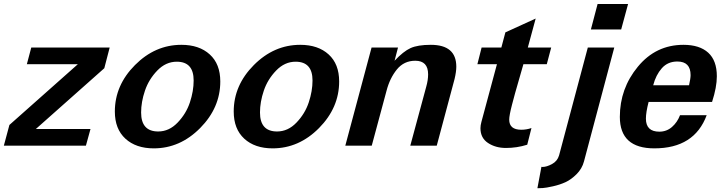

<svg xmlns="http://www.w3.org/2000/svg" viewBox="-45 -742 3703 978"><path d="M513.7 -500H114.3L91.8 -415H351.6L2.9 -105.5L-25.4 0H392.6L416 -85H137.7L486.3 -394.5Z M1077.1 -327.1C1077.1 -386.4 1059.2 -432.3 1023.4 -464.8C987.6 -497.4 939.5 -513.7 878.9 -513.7C789.7 -513.7 710.9 -479.3 642.6 -410.6C574.2 -342 540 -263 540 -173.8C540 -114.6 557.9 -68.5 593.8 -35.6C629.6 -2.8 677.7 13.7 738.3 13.7C827.5 13.7 906.2 -20.8 974.6 -89.8C1043 -158.9 1077.1 -238 1077.1 -327.1ZM941.4 -332C941.4 -296.2 935.1 -259.1 922.4 -220.7C909.7 -182.3 888.8 -147.9 859.9 -117.7C830.9 -87.4 797.9 -72.3 760.7 -72.3C702.8 -72.3 673.8 -104.5 673.8 -168.9C673.8 -204.8 680.3 -241.9 693.4 -280.3C706.4 -318.7 727.4 -352.9 756.3 -382.8C785.3 -412.8 818.4 -427.7 855.5 -427.7C912.8 -427.7 941.4 -395.8 941.4 -332Z M1682.6 -327.1C1682.6 -386.4 1664.7 -432.3 1628.9 -464.8C1593.1 -497.4 1544.9 -513.7 1484.4 -513.7C1395.2 -513.7 1316.4 -479.3 1248 -410.6C1179.7 -342 1145.5 -263 1145.5 -173.8C1145.5 -114.6 1163.4 -68.5 1199.2 -35.6C1235 -2.8 1283.2 13.7 1343.8 13.7C1432.9 13.7 1511.7 -20.8 1580.1 -89.8C1648.4 -158.9 1682.6 -238 1682.6 -327.1ZM1546.9 -332C1546.9 -296.2 1540.5 -259.1 1527.8 -220.7C1515.1 -182.3 1494.3 -147.9 1465.3 -117.7C1436.4 -87.4 1403.3 -72.3 1366.2 -72.3C1308.3 -72.3 1279.3 -104.5 1279.3 -168.9C1279.3 -204.8 1285.8 -241.9 1298.8 -280.3C1311.8 -318.7 1332.8 -352.9 1361.8 -382.8C1390.8 -412.8 1423.8 -427.7 1460.9 -427.7C1518.2 -427.7 1546.9 -395.8 1546.9 -332Z M2279.3 -402.3C2279.3 -476.6 2236 -513.7 2149.4 -513.7C2105.1 -513.7 2070.8 -508.1 2046.4 -497.1C2022 -486 1994.8 -464.5 1964.8 -432.6L1982.4 -500H1847.7L1713.9 0H1848.6L1923.8 -279.3C1934.9 -322.3 1952.5 -358.6 1976.6 -388.2C2000.7 -417.8 2031.9 -432.6 2070.3 -432.6C2113.9 -432.6 2135.7 -409.5 2135.7 -363.3C2135.7 -343.8 2132.5 -322.6 2126 -299.8L2044.9 0H2179.7L2270.5 -339.8C2276.4 -364.6 2279.3 -385.4 2279.3 -402.3Z M2762.7 -500H2643.6L2683.6 -647.5L2529.3 -577.1L2508.8 -500H2408.2L2386.7 -415H2486.3L2407.2 -121.1C2404 -109.4 2402.3 -98.6 2402.3 -88.9C2402.3 -55.7 2415.2 -30.6 2440.9 -13.7C2466.6 3.3 2497.1 11.7 2532.2 11.7C2569.3 11.7 2605.5 6.2 2640.6 -4.9L2662.1 -89.8C2645.2 -84 2627.9 -81.1 2610.4 -81.1C2569.3 -81.1 2548.8 -98.3 2548.8 -132.8C2548.8 -146.5 2553.5 -171.7 2563 -208.5C2572.4 -245.3 2584 -286.9 2597.7 -333.5C2611.3 -380 2619.1 -407.2 2621.1 -415H2740.2Z M3154.3 -721.7H2999L2964.8 -591.8H3119.1ZM3084 -500H2949.2L2802.7 49.8C2796.9 69.3 2784.8 84 2766.6 93.8C2748.4 103.5 2732.4 108.4 2718.8 108.4C2715.5 108.4 2713.5 108.1 2712.9 107.4L2692.4 216.8H2693.4C2700.5 216.8 2709.5 216.5 2720.2 215.8C2731 215.2 2748 212.2 2771.5 207C2794.9 201.8 2816.2 194.8 2835.4 186C2854.7 177.2 2873.5 163.6 2892.1 145C2910.6 126.5 2923.2 104.8 2929.7 80.1Z M3606.4 -353.5C3606.4 -406.9 3591.8 -446.9 3562.5 -473.6C3533.2 -500.3 3491.2 -513.7 3436.5 -513.7C3342.8 -513.7 3265.3 -476.6 3204.1 -402.3C3142.9 -328.1 3112.3 -242.8 3112.3 -146.5C3112.3 -39.7 3170.9 13.7 3288.1 13.7C3424.2 13.7 3513 -42.6 3554.7 -155.3H3418.9C3409.8 -131.2 3396.2 -111.2 3377.9 -95.2C3359.7 -79.3 3338.2 -71.3 3313.5 -71.3C3267.9 -71.3 3245.1 -93.4 3245.1 -137.7C3245.1 -159.2 3249.7 -187.5 3258.8 -222.7H3582C3598.3 -272.8 3606.4 -316.4 3606.4 -353.5ZM3472.7 -359.4C3472.7 -348.3 3470.1 -331.1 3464.8 -307.6H3282.2C3291.3 -342.8 3306 -371.7 3326.2 -394.5C3346.4 -417.3 3372.7 -428.7 3405.3 -428.7C3450.2 -428.7 3472.7 -405.6 3472.7 -359.4Z"/></svg>

Font: FreeUniversal
Style: BoldItalic
Weight: 700
Italic angle: -11°
Version: Version 1.001